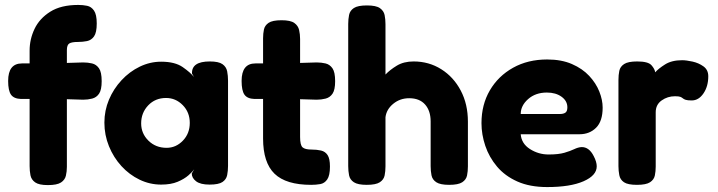

<svg xmlns="http://www.w3.org/2000/svg" viewBox="-20 -740 2908 778"><path d="M174 10Q138 10 122.5 -1Q107 -12 103.5 -29.5Q100 -47 100 -67V-339H65Q36 -340 24.5 -356.5Q13 -373 13 -412Q13 -483 69 -483H100V-535Q100 -581 120 -623Q140 -665 183.5 -692.5Q227 -720 297 -720Q316 -720 333 -716.5Q350 -713 361 -697Q372 -681 372 -645Q372 -608 361 -592.5Q350 -577 332.5 -573.5Q315 -570 296 -570Q271 -570 261 -564Q251 -558 251 -537V-485L317 -487Q336 -487 353 -483Q370 -479 381 -463.5Q392 -448 392 -411Q392 -376 381.5 -360.5Q371 -345 353.5 -340.5Q336 -336 317 -336L251 -338V-64Q251 -45 247 -28Q243 -11 227 -0.5Q211 10 174 10Z M829 8Q792 8 774.5 -5.5Q757 -19 757 -37L767 -54Q760 -44 743.5 -29.5Q727 -15 700 -3.5Q673 8 633 8Q587 8 545.5 -12Q504 -32 472 -67Q440 -102 421.5 -147.5Q403 -193 403 -243Q403 -292 421.5 -336Q440 -380 472.5 -415Q505 -450 546.5 -470Q588 -490 633 -490Q689 -490 720.5 -468Q752 -446 766 -428L758 -442Q756 -491 830 -491Q866 -491 881.5 -480Q897 -469 900.5 -451Q904 -433 904 -413V-68Q904 -48 900.5 -30.5Q897 -13 881.5 -2.5Q866 8 829 8ZM655 -141Q693 -141 721 -170Q749 -199 749 -242Q749 -285 720.5 -314Q692 -343 653 -343Q609 -343 580.5 -313Q552 -283 552 -240Q552 -199 581.5 -170Q611 -141 655 -141Z M1241 9Q1139 9 1092.5 -36Q1046 -81 1046 -179V-339H1011Q982 -340 970.5 -356.5Q959 -373 959 -412Q959 -483 1015 -483H1046V-585Q1046 -604 1049.5 -620.5Q1053 -637 1068.5 -647.5Q1084 -658 1121 -658Q1157 -658 1172.5 -647Q1188 -636 1192 -618.5Q1196 -601 1196 -582V-485L1263 -487Q1282 -487 1299 -483Q1316 -479 1327 -463.5Q1338 -448 1338 -411Q1338 -376 1327.5 -360.5Q1317 -345 1299.5 -340.5Q1282 -336 1263 -336L1196 -338V-185Q1196 -152 1206 -143Q1216 -134 1242 -134Q1264 -134 1281 -130Q1298 -126 1307.5 -111.5Q1317 -97 1317 -65Q1317 -29 1306 -13Q1295 3 1277.5 6Q1260 9 1241 9Z M1466 9Q1430 9 1414 -1.5Q1398 -12 1394.5 -29.5Q1391 -47 1391 -67V-643Q1391 -662 1394.5 -679.5Q1398 -697 1414 -707.5Q1430 -718 1467 -718Q1504 -718 1519.5 -707Q1535 -696 1538.5 -679Q1542 -662 1542 -642V-438Q1560 -457 1588 -474Q1616 -491 1656 -491Q1718 -491 1768 -459.5Q1818 -428 1847 -373Q1876 -318 1876 -247V-66Q1876 -46 1872.5 -29Q1869 -12 1853 -1.5Q1837 9 1800 9Q1764 9 1748 -1.5Q1732 -12 1728.5 -29.5Q1725 -47 1725 -67V-248Q1725 -291 1702.5 -316.5Q1680 -342 1638 -342Q1601 -342 1573.5 -319.5Q1546 -297 1542 -265V-66Q1542 -46 1538.5 -29Q1535 -12 1519 -1.5Q1503 9 1466 9Z M2197 18Q2127 18 2076.5 -4.5Q2026 -27 1994 -65Q1962 -103 1946.5 -149Q1931 -195 1931 -241Q1931 -316 1965 -374Q1999 -432 2059 -465.5Q2119 -499 2197 -499Q2255 -499 2297.5 -480.5Q2340 -462 2367.5 -432.5Q2395 -403 2408.5 -369Q2422 -335 2422 -304Q2422 -249 2395.5 -222.5Q2369 -196 2328 -196H2090Q2093 -158 2127.5 -136Q2162 -114 2203 -114Q2243 -114 2267 -121Q2291 -128 2306.5 -135.5Q2322 -143 2336 -144Q2367 -145 2386 -107Q2398 -84 2398 -66Q2398 -29 2344.5 -5.5Q2291 18 2197 18ZM2090 -278H2248Q2263 -278 2271 -283.5Q2279 -289 2279 -305Q2279 -331 2255.5 -348Q2232 -365 2196 -365Q2150 -365 2120 -338.5Q2090 -312 2090 -278Z M2561 9Q2524 9 2508.5 -1.5Q2493 -12 2489.5 -30Q2486 -48 2486 -67V-416Q2486 -436 2489.5 -453Q2493 -470 2509 -480.5Q2525 -491 2562 -491Q2606 -491 2619.5 -476Q2633 -461 2635 -447Q2648 -462 2675 -479Q2702 -496 2744 -496Q2761 -496 2786 -490.5Q2811 -485 2830.5 -471Q2850 -457 2850 -431Q2850 -390 2830.5 -361.5Q2811 -333 2783 -333Q2766 -333 2758.5 -335.5Q2751 -338 2747 -341.5Q2743 -345 2737 -347.5Q2731 -350 2715 -350Q2685 -350 2661 -333Q2637 -316 2637 -285V-65Q2637 -46 2633.5 -29Q2630 -12 2614 -1.5Q2598 9 2561 9Z"/></svg>

Font: Fredoka SemiBold
Style: Regular
Weight: 600
Designer: Ben Nathan
Foundry: Milena B. Brandão, Ben Nathan
Version: Version 2.001